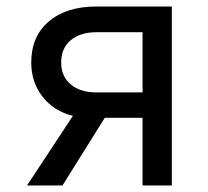

<svg xmlns="http://www.w3.org/2000/svg" viewBox="-20 -570 640 590"><path d="M63 0 204 -214Q146 -228 111 -272.5Q76 -317 76 -378Q76 -458 130 -504Q184 -550 276 -550H508V0H418V-208H302L172 0ZM276 -286H418V-471H276Q227 -471 197.5 -446.5Q168 -422 168 -378Q168 -335 197.5 -310.5Q227 -286 276 -286Z"/></svg>

Font: JetBrainsMonoNL NF
Style: Regular
Weight: 400
Designer: Philipp Nurullin, Konstantin Bulenkov
Foundry: JetBrains
Version: Version 2.304; ttfautohint (v1.8.4.7-5d5b);Nerd Fonts 3.2.1